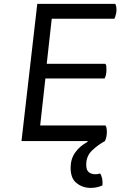

<svg xmlns="http://www.w3.org/2000/svg" viewBox="-20 -715 610 973"><path d="M487.3 164.1Q481.4 166 475.6 167Q470.7 168 463.9 168Q444.3 168 430.7 158.2Q417 148.4 417 119.1Q417 75.2 447.3 46.9Q478.5 17.6 511.7 0Q515.6 -6.8 518.6 -19.5Q521.5 -32.2 521.5 -46.9Q521.5 -59.6 519.5 -67.4Q517.6 -75.2 514.6 -79.1Q404.3 -79.1 183.6 -79.1Q190.4 -138.7 210 -317.4Q285.2 -317.4 509.8 -317.4Q513.7 -323.2 516.6 -335Q519.5 -347.7 519.5 -362.3Q519.5 -372.1 518.6 -380.9Q516.6 -388.7 513.7 -391.6Q415 -391.6 216.8 -391.6Q223.6 -449.2 242.2 -620.1Q321.3 -620.1 559.6 -620.1Q563.5 -626 566.4 -638.7Q570.3 -650.4 570.3 -665Q570.3 -675.8 568.4 -683.6Q566.4 -691.4 564.5 -695.3Q432.6 -695.3 168.9 -695.3Q149.4 -521.5 88.9 0Q172.9 0 423.8 0Q423.8 1 423.8 3.9Q383.8 25.4 361.3 57.6Q337.9 89.8 337.9 135.7Q337.9 189.5 368.2 212.9Q398.4 237.3 440.4 237.3Q457 237.3 473.6 233.4Q489.3 229.5 499 224.6Q501 209 498 191.4Q494.1 172.9 487.3 164.1Z"/></svg>

Font: cl
Style: Italic
Weight: 400
Designer: Mitja Miklavcic
Version: Version 7.504; 2011; Build 1022